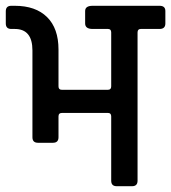

<svg xmlns="http://www.w3.org/2000/svg" viewBox="-44 -643 591 663"><path d="M329 -253H170Q158 -253 158 -241V-169Q158 -150 139 -150H87Q68 -150 68 -169V-469Q68 -543 7 -543H-5Q-24 -543 -24 -562V-604Q-24 -623 -5 -623H7Q79 -623 118.5 -584Q158 -545 158 -472V-345Q158 -333 169 -333H329Q340 -333 340 -345V-531Q340 -543 329 -543H276Q250 -543 250 -562V-605Q250 -623 276 -623H507Q527 -623 527 -605V-562Q527 -543 507 -543H442Q431 -543 431 -531V-19Q431 0 412 0H359Q340 0 340 -19V-241Q340 -253 329 -253Z"/></svg>

Font: Rajdhani Semibold
Style: Regular
Weight: 600
Designer: Satya Rajpurohit, Jyotish Sonowal
Foundry: Indian Type Foundry
Version: Version 1.200;PS 1.0;hotconv 1.0.78;makeotf.lib2.5.61930; tt